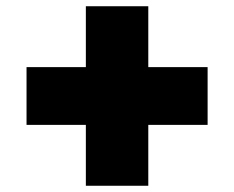

<svg xmlns="http://www.w3.org/2000/svg" viewBox="-20 -585 750 615"><path d="M65 -185H645V-370H65ZM255 -565V10H455V-565Z"/></svg>

Font: Jost Black
Style: Regular
Weight: 900
Version: Version 3.710